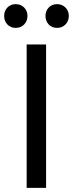

<svg xmlns="http://www.w3.org/2000/svg" viewBox="-47 -909 353 929"><path d="M29 -774C62 -774 86 -799 86 -832C86 -864 62 -889 29 -889C-4 -889 -27 -864 -27 -832C-27 -799 -4 -774 29 -774ZM229 -774C262 -774 286 -799 286 -832C286 -864 262 -889 229 -889C196 -889 173 -864 173 -832C173 -799 196 -774 229 -774ZM82 0H176V-694H82Z"/></svg>

Font: Outfit
Style: Regular
Weight: 400
Designer: Rodrigo Fuenzalida
Foundry: fragTYPE
Version: Version 1.100;gftools[0.9.27]